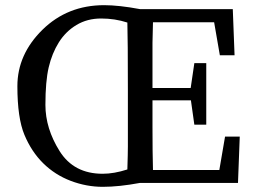

<svg xmlns="http://www.w3.org/2000/svg" viewBox="-20 -704 978 739"><path d="M380.9 -684.1Q437.5 -684.1 519 -668.9H876L882.8 -491.2H826.2L804.2 -618.2H568.8Q566.9 -555.2 566.9 -539.1V-365.2H713.9L728 -460.9H773.9V-224.1H728L714.8 -317.9H566.9V-216.8Q566.9 -115.2 568.8 -49.8H824.2L846.2 -178.2H902.8L896 0H519Q438 15.1 375.5 15.1Q313 15.1 252.4 -7.8Q191.9 -30.8 146.5 -75.4Q101.1 -120.1 74 -185.1Q46.9 -250 46.9 -372.3Q46.9 -494.6 143.3 -589.4Q239.7 -684.1 380.9 -684.1ZM472.2 -140.1V-358.4Q472.2 -551.8 470.2 -617.2Q422.4 -632.8 369.1 -632.8Q315.9 -632.8 274.4 -607.9Q232.9 -583 206.5 -541Q180.2 -499 167.5 -445.1Q154.8 -391.1 154.8 -300.3Q154.8 -209.5 209.5 -122.3Q264.2 -35.2 375 -35.2Q418.9 -35.2 470.2 -51.8Q472.2 -114.7 472.2 -140.1Z"/></svg>

Font: SourceSerifPro-Regular
Style: Regular
Weight: 400
Designer: Frank Grießhammer
Foundry: Adobe Systems Incorporated
Version: Version 1.014;PS Version 1.0;hotconv 1.0.73;makeotf.lib2.5.5